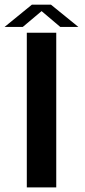

<svg xmlns="http://www.w3.org/2000/svg" viewBox="-34 -818 370 838"><path d="M83 0H211.5V-675H83ZM-14 -700.5H65.5L147.5 -769.5L229 -700.5H308L188.5 -797.5H105Z"/></svg>

Font: Anybody SemiExpanded Medium
Style: Regular
Weight: 500
Width: 6
Version: Version 1.113;gftools[0.9.25]